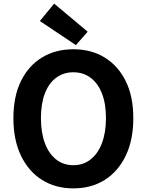

<svg xmlns="http://www.w3.org/2000/svg" viewBox="-20 -1026 810 1060"><path d="M385 14Q287 14 212.5 -32.5Q138 -79 96 -166Q54 -253 54 -374Q54 -494 96 -579Q138 -664 212.5 -709Q287 -754 385 -754Q484 -754 558 -708.5Q632 -663 674 -578.5Q716 -494 716 -374Q716 -253 674 -166Q632 -79 558 -32.5Q484 14 385 14ZM385 -114Q440 -114 480.5 -146Q521 -178 543 -236.5Q565 -295 565 -374Q565 -453 543 -509.5Q521 -566 480.5 -596.5Q440 -627 385 -627Q330 -627 289.5 -596.5Q249 -566 227.5 -509.5Q206 -453 206 -374Q206 -295 227.5 -236.5Q249 -178 289.5 -146Q330 -114 385 -114ZM399 -777 200 -910 279 -1006 464 -851Z"/></svg>

Font: Noto Sans SC Thin
Style: Bold
Weight: 700
Version: Version 2.004-H2;hotconv 1.0.118;makeotfexe 2.5.65603